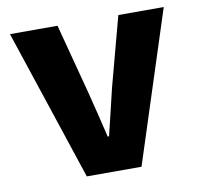

<svg xmlns="http://www.w3.org/2000/svg" viewBox="-68 -641 743 712"><g transform="rotate(-10 303.5 -284.5)"><path d="M203 0 14 -569H193L262 -307Q273 -265 283.5 -221Q294 -177 305 -132H310Q321 -177 331.5 -221Q342 -265 352 -307L422 -569H593L409 0Z"/></g></svg>

Font: Source Han Sans CN Heavy
Style: Regular
Weight: 900
Designer: Ryoko NISHIZUKA 西塚涼子 (kana, bopomofo & ideographs); Paul D. Hunt (Latin, Greek & Cyrillic); Sandoll Communications 산돌커뮤니
Foundry: Adobe
Version: Version 2.000;hotconv 1.0.107;makeotfexe 2.5.65593